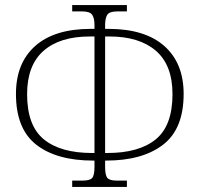

<svg xmlns="http://www.w3.org/2000/svg" viewBox="-20 -736 789 758"><path d="M265 2V-23H306Q335 -23 344 -33.5Q353 -44 353 -77V-102H348Q204 -102 123.5 -164.5Q43 -227 43 -365Q43 -487 119 -554.5Q195 -622 338 -622H353V-638Q353 -664 344 -677.5Q335 -691 304 -691H265V-716H481V-691H444Q412 -691 403.5 -677.5Q395 -664 395 -638V-622H408Q552 -622 628.5 -554.5Q705 -487 705 -365Q705 -227 623.5 -164.5Q542 -102 399 -102H395V-77Q395 -44 404 -33.5Q413 -23 441 -23H481V2ZM353 -132V-592H335Q216 -592 151.5 -535Q87 -478 87 -364Q87 -240 153 -186Q219 -132 344 -132ZM395 -132H404Q529 -132 595 -186Q661 -240 661 -364Q661 -479 595.5 -535.5Q530 -592 412 -592H395Z"/></svg>

Font: Noto Serif SemiCondensed ExtraLight
Style: Regular
Weight: 200
Width: 4
Designer: Monotype Design Team
Foundry: Monotype Imaging Inc.
Version: Version 2.014